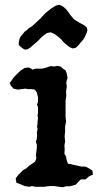

<svg xmlns="http://www.w3.org/2000/svg" viewBox="-20 -784 411 808"><path d="M208 -504 221 -507 235 -504 245 -495 256 -488 261 -474 264 -456 259 -437 261 -418 258 -400 259 -380 256 -362V-290L258 -272L254 -253V-231L252 -210L254 -189L251 -171L252 -161V-150L251 -138L258 -125L261 -108L266 -95L276 -94L290 -90L306 -87L322 -83H340L355 -75L369 -66L371 -49L355 -42L340 -29H320L308 -17L299 -7L285 -3L273 0H258L244 4L228 2L208 -1H191L179 0L166 2H128L115 -1L103 2L84 -1L63 -10L49 -15L46 -33L56 -47L77 -68L90 -75L103 -87L115 -95L128 -104L133 -118L131 -132L133 -146L135 -161V-175L131 -187L135 -201L136 -215L135 -227L138 -239L136 -251L138 -264V-274L140 -286L138 -297L140 -309V-332L136 -344L140 -357V-374L135 -395L126 -407L113 -409H98L86 -411L72 -409L54 -407L37 -411L26 -423L21 -435L28 -444L35 -455L46 -467L56 -477L68 -488L84 -498L100 -500L108 -497L117 -491L128 -495H156L170 -498L194 -506ZM214 -760 229 -764 241 -759 251 -752 259 -744 267 -734 275 -722 282 -714 290 -704 302 -696 317 -687 332 -679 345 -669 348 -658 345 -646 340 -635 333 -621 325 -611 317 -602 309 -592 299 -583 287 -580 274 -585 261 -595 247 -607 236 -620 223 -631 209 -641 193 -648 178 -645 165 -636 153 -626 143 -615 132 -605 120 -595 109 -585 97 -577 85 -575 76 -580 67 -587 59 -595V-607L62 -620L67 -631L76 -641L84 -651L94 -658L102 -666L114 -673L125 -683L137 -694L150 -706L160 -717L171 -729L185 -740L198 -750Z"/></svg>

Font: Tagesschrift
Style: Regular
Weight: 400
Designer: Yanone
Version: Version 2.000; ttfautohint (v1.8.4.7-5d5b)